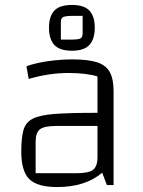

<svg xmlns="http://www.w3.org/2000/svg" viewBox="-20 -748 578 776"><path d="M211 8Q131 8 98.5 -24Q66 -56 66 -135Q66 -189 74.5 -221Q83 -253 112 -268Q141 -283 201 -287.5Q261 -292 364 -292H404V-239H209Q159 -239 141.5 -225.5Q124 -212 124 -175V-48H290Q339 -48 356.5 -62Q374 -76 374 -113V-439Q329 -453 255 -453Q218 -453 177.5 -447Q137 -441 96 -429L87 -480Q107 -488 138 -494.5Q169 -501 204 -504.5Q239 -508 271 -508Q335 -508 371.5 -496.5Q408 -485 423.5 -457Q439 -429 439 -381V0H412L393 -50Q325 8 211 8ZM271 -543Q221 -543 199.5 -566.5Q178 -590 178 -636Q178 -682 199.5 -705Q221 -728 271 -728Q320 -728 341.5 -705Q363 -682 363 -636Q363 -590 341.5 -566.5Q320 -543 271 -543ZM226 -588H272Q291 -588 302.5 -591.5Q314 -595 314 -614V-684H271Q251 -684 238.5 -680.5Q226 -677 226 -659Z"/></svg>

Font: Changa ExtraLight
Style: Regular
Weight: 250
Designer: Eduardo Rodriguez Tunni
Foundry: Eduardo Rodriguez Tunni
Version: Version 3.002; ttfautohint (v1.8.2)